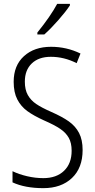

<svg xmlns="http://www.w3.org/2000/svg" viewBox="-20 -967 492 997"><path d="M205 10Q110 10 45 -20V-78Q78 -62 120.5 -52Q163 -42 205 -42Q273 -42 312.5 -80Q352 -118 352 -184Q352 -225 337 -251.5Q322 -278 292.5 -298Q263 -318 208 -342Q155 -366 122 -390Q89 -414 70 -450.5Q51 -487 51 -542Q51 -627 104.5 -675.5Q158 -724 245 -724Q326 -724 398 -689L378 -639Q313 -672 244 -672Q181 -672 145 -637.5Q109 -603 109 -543Q109 -501 124.5 -473.5Q140 -446 168 -427Q196 -408 246 -386Q303 -361 337.5 -336.5Q372 -312 390.5 -276.5Q409 -241 409 -188Q409 -95 353.5 -42.5Q298 10 205 10ZM343 -939Q322 -907 282.5 -862Q243 -817 210 -788H174V-798Q242 -882 277 -947H343Z"/></svg>

Font: Noto Sans Display Light Narrow
Style: Regular
Weight: 300
Width: 4
Designer: Monotype Design team
Foundry: Monotype Imaging Inc.
Version: Version 1.000